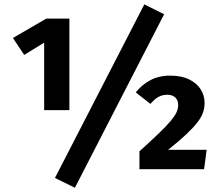

<svg xmlns="http://www.w3.org/2000/svg" viewBox="-20 -779 1009 884"><path d="M193.2 -693.4H299.5V-272H183.3V-582.6L91.5 -526.2L39.5 -604.1ZM233 40.3 644.4 -758.7 735.7 -713.5 324.8 85.5ZM763.1 -430.8Q815.8 -430.8 851.2 -413.3Q886.5 -395.7 904.3 -367.2Q922 -338.6 922 -305.2Q922 -282.7 914.9 -261.5Q907.8 -240.3 889.3 -216.1Q870.8 -191.9 838.3 -161.2Q805.9 -130.4 754.2 -89.4H931.4L919.7 0H622V-82.3Q676.2 -131.3 711.1 -164.9Q746.1 -198.5 765.3 -221.5Q784.6 -244.5 792.4 -261.4Q800.3 -278.2 800.3 -294.9Q800.3 -317.8 787 -330.2Q773.7 -342.7 750.3 -342.7Q727.4 -342.7 709.1 -332.5Q690.9 -322.3 672.7 -300.6L605.1 -353.5Q631.1 -387.4 671 -409.1Q711 -430.8 763.1 -430.8Z"/></svg>

Font: Fira Sans Variable
Style: Regular
Weight: 400
Designer: Carrois Corporate & Edenspiekermann AG
Foundry: Carrois Corporate GbR & Edenspiekermann AG
Version: Version 4.202